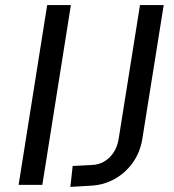

<svg xmlns="http://www.w3.org/2000/svg" viewBox="-20 -725 681 753"><path d="M53 0 165 -705H258L146 0ZM256 8 265 -74 341 -78Q368 -79 389.5 -92Q411 -105 425.5 -127Q440 -149 445 -178L529 -705H622L538 -179Q529 -126 500 -86Q471 -46 429.5 -23Q388 0 340 3Z"/></svg>

Font: Nunito Sans 7pt Condensed Medium
Style: Italic
Weight: 500
Width: 3
Italic angle: -9°
Designer: Vernon Adams
Foundry: Vernon Adams
Version: Version 3.101;gftools[0.9.27]